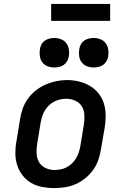

<svg xmlns="http://www.w3.org/2000/svg" viewBox="-20 -948 640 976"><path d="M254 8Q223 8 192.5 2Q162 -4 137 -19Q112 -34 94 -57.5Q76 -81 67 -109.5Q58 -138 58 -169.5Q58 -201 64 -232L82 -342Q86 -369 95.5 -396Q105 -423 122 -446.5Q139 -470 162.5 -488.5Q186 -507 212.5 -518.5Q239 -530 266 -535.5Q293 -541 321 -541Q353 -541 382.5 -533.5Q412 -526 437.5 -511Q463 -496 481.5 -472.5Q500 -449 508.5 -420.5Q517 -392 517 -360.5Q517 -329 512 -298L493 -188Q489 -161 479.5 -134Q470 -107 453 -83.5Q436 -60 413 -41.5Q390 -23 363.5 -11.5Q337 0 309 4Q281 8 254 8ZM256 -84Q272 -84 288 -87Q304 -90 318.5 -97.5Q333 -105 345.5 -117Q358 -129 366.5 -143Q375 -157 380 -172Q385 -187 388 -203L406 -313Q410 -338 409 -362.5Q408 -387 396.5 -406.5Q385 -426 363 -436Q341 -446 317 -446Q301 -446 285.5 -442.5Q270 -439 255.5 -431.5Q241 -424 229 -412.5Q217 -401 208.5 -387Q200 -373 195 -357.5Q190 -342 187 -327L169 -217Q165 -193 166 -168.5Q167 -144 178 -124.5Q189 -105 210.5 -94.5Q232 -84 256 -84Q256 -84 256 -84Q256 -84 256 -84ZM456 -605Q438 -605 421.5 -611.5Q405 -618 395 -631.5Q385 -645 382.5 -662.5Q380 -680 383 -698Q385 -711 391 -722.5Q397 -734 408 -741.5Q419 -749 431.5 -752Q444 -755 456 -755Q474 -755 490.5 -748.5Q507 -742 517 -728.5Q527 -715 530 -697.5Q533 -680 530 -662Q528 -649 521.5 -637.5Q515 -626 504.5 -618.5Q494 -611 481.5 -608Q469 -605 456 -605ZM256 -605Q238 -605 221.5 -611.5Q205 -618 195 -631.5Q185 -645 182.5 -662.5Q180 -680 183 -698Q185 -711 191 -722.5Q197 -734 208 -741.5Q219 -749 231.5 -752Q244 -755 256 -755Q274 -755 290.5 -748.5Q307 -742 317 -728.5Q327 -715 330 -697.5Q333 -680 330 -662Q328 -649 321.5 -637.5Q315 -626 304.5 -618.5Q294 -611 281.5 -608Q269 -605 256 -605ZM540 -842H240V-928H540Z"/></svg>

Font: Iosevka Slab Semibold Extended
Style: Italic
Weight: 600
Width: 7
Italic angle: -9°
Monospace: yes
Designer: Belleve Invis
Foundry: Belleve Invis
Version: Version 11.1.0; ttfautohint (v1.8.3)